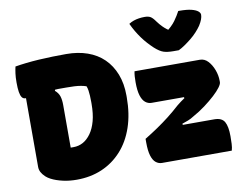

<svg xmlns="http://www.w3.org/2000/svg" viewBox="-88 -970 1426 1105"><g transform="rotate(-10 625.0 -417.5)"><path d="M340 -713Q408 -713 463.5 -693.5Q519 -674 558 -636Q597 -598 618.5 -543Q640 -488 640 -418V-407Q640 -310 613.5 -232.5Q587 -155 538 -101Q489 -47 422.5 -18.5Q356 10 275 10Q255 10 234.5 8Q214 6 194.5 1.5Q175 -3 157.5 -9Q140 -15 125 -23Q110 -31 99 -41Q83 -56 75.5 -70.5Q68 -85 68 -101Q68 -160 68 -218.5Q68 -277 68 -335Q68 -393 68 -450.5Q68 -508 68 -565H260L239 -516Q259 -499 265.5 -478Q272 -457 272 -428Q272 -397 272 -366Q272 -335 272 -303Q272 -271 272 -240Q272 -209 272 -178Q275 -178 278 -178Q281 -178 284 -178Q287 -178 289 -178Q319 -178 344.5 -192Q370 -206 390.5 -234.5Q411 -263 422.5 -305.5Q434 -348 434 -406V-416Q434 -437 433 -453Q432 -469 430 -483.5Q428 -498 423 -510Q408 -515 391 -518Q374 -521 353.5 -522Q333 -523 307 -523Q258 -524 218 -521Q178 -518 147 -514Q116 -510 95.5 -506.5Q75 -503 65 -503Q52 -503 44.5 -513.5Q37 -524 33.5 -545.5Q30 -567 30 -601Q30 -632 33 -654Q36 -676 40 -693Q69 -698 104.5 -702Q140 -706 180 -708.5Q220 -711 260.5 -712Q301 -713 340 -713ZM710 -547H1092Q1119 -547 1139 -525.5Q1159 -504 1171 -472Q1183 -440 1183 -408V-400Q1183 -389 1169 -370Q1155 -351 1129.5 -327.5Q1104 -304 1070 -278.5Q1036 -253 996 -231Q981 -221 964 -214.5Q947 -208 929 -202L930 -195H1114Q1158 -195 1173.5 -167.5Q1189 -140 1189 -83Q1189 -61 1188 -39Q1187 -17 1182 0H774Q755 0 739 -12.5Q723 -25 714 -54Q705 -83 705 -132V-153Q746 -178 782 -202.5Q818 -227 852 -253.5Q886 -280 920 -311Q932 -321 942.5 -328.5Q953 -336 966 -345L964 -351H775Q755 -351 739 -364Q723 -377 714 -406Q705 -435 705 -483Q705 -502 706 -517.5Q707 -533 710 -547ZM982 -622Q977 -622 972.5 -622Q968 -622 962.5 -622Q957 -622 950 -622Q916 -622 894 -629Q872 -636 843 -662Q826 -678 810 -695.5Q794 -713 779.5 -733Q765 -753 752 -775Q739 -797 728 -821Q742 -830 756.5 -835Q771 -840 787.5 -842.5Q804 -845 821 -845Q843 -845 855.5 -837.5Q868 -830 884 -807Q897 -789 914 -772Q931 -755 965 -733L909 -749H975L921 -731Q965 -764 985 -792Q1005 -820 1018 -845H1024Q1068 -845 1094 -838.5Q1120 -832 1132 -822Q1144 -812 1144 -801Q1144 -789 1138.5 -774Q1133 -759 1121 -740Q1110 -724 1093.5 -706Q1077 -688 1057 -672Q1037 -656 1018 -643Q999 -630 982 -622Z"/></g></svg>

Font: Recursive Casual Black
Style: Regular
Weight: 900
Version: Version 1.047